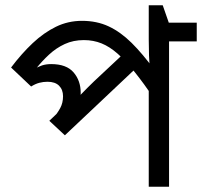

<svg xmlns="http://www.w3.org/2000/svg" viewBox="-20 -708 766 728"><path d="M726 -622V-551H621V0H544V-396L566 -332Q525 -392 491 -434.5Q457 -477 426.5 -504Q396 -531 365 -543.5Q334 -556 298 -556Q258 -556 225.5 -541Q193 -526 166 -501Q139 -476 116 -447L108 -445Q124 -455 139.5 -460Q155 -465 174 -465Q232 -465 259 -433.5Q286 -402 286 -356Q286 -345 285 -335Q284 -325 282 -320L265 -326Q277 -339 288 -351Q299 -363 311.5 -375Q324 -387 337 -400L461 -516L510 -463L226 -195L167 -250L249 -328L213 -285L183 -262Q198 -279 208.5 -298.5Q219 -318 219 -343Q219 -368 204 -383Q189 -398 160 -398Q144 -398 129 -394Q114 -390 98 -380L22 -452Q62 -505 104 -544.5Q146 -584 192 -606.5Q238 -629 291 -629Q347 -629 392 -608Q437 -587 479 -545.5Q521 -504 567 -441L549 -446Q546 -470 545 -498Q544 -526 544 -558V-688H597L620 -622Z"/></svg>

Font: ubangla25
Style: Book
Weight: 400
Designer: Jelle Bosma - Monotype Design Team
Foundry: Monotype Imaging Inc.
Version: Version 2.003